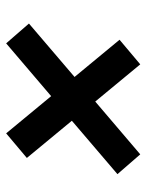

<svg xmlns="http://www.w3.org/2000/svg" viewBox="56 -626 487 640"><g transform="rotate(90 300.0 -305.5)"><path d="M300 -232 124 -82 58 -158 236 -310 112 -460 194 -529 318 -379 494 -529 560 -453 382 -301 506 -151 424 -82Z"/></g></svg>

Font: IBM Plex Mono SemiBold
Style: Italic
Weight: 600
Italic angle: -9°
Monospace: yes
Designer: Mike Abbink, Paul van der Laan, Pieter van Rosmalen
Foundry: Bold Monday
Version: Version 2.3